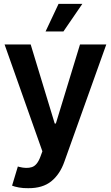

<svg xmlns="http://www.w3.org/2000/svg" viewBox="-20 -778 579 1002"><path d="M127.4 204.1Q101.1 204.6 78.6 200.4Q56.2 196.3 43 190.9L73.2 90.8L79.6 92.8Q118.7 103 146.2 94.2Q173.8 85.4 190.4 41L201.2 11.7L3.9 -545.9H140.1L265.6 -133.3H271.5L397.5 -545.9H534.7L315.9 65.9Q293 131.3 247.8 168Q202.6 204.6 127.4 204.1ZM217.8 -613.8 285.6 -757.8H409.7L311 -613.8Z"/></svg>

Font: Inter Tight SemiBold
Style: Regular
Weight: 600
Designer: Rasmus Andersson
Foundry: rsms
Version: Version 3.004; ttfautohint (v1.8.4.7-5d5b)